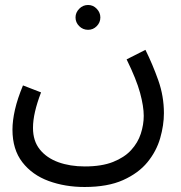

<svg xmlns="http://www.w3.org/2000/svg" viewBox="-20 -517 725 767"><path d="M29.8 1Q29.8 -35.2 39.8 -79.1Q49.8 -123 71.8 -175.8L144 -147.9Q127.9 -106 119.9 -71Q111.8 -36.1 111.8 -5.9Q111.8 45.9 138.9 79.8Q166 113.8 212.9 130.9Q259.8 147.9 318.8 147.9Q386.2 147.9 431.6 129.9Q477.1 111.8 503.9 82.5Q530.8 53.2 542.5 17.1Q554.2 -19 554.2 -54.2Q554.2 -91.8 539.6 -146Q524.9 -200.2 485.8 -279.8L561 -317.9Q589.8 -259.8 612.3 -196.3Q634.8 -132.8 634.8 -64.9Q634.8 -17.1 619.9 34.9Q605 86.9 569.1 130.9Q533.2 174.8 471.7 202.4Q410.2 230 317.9 230Q240.2 230 174.6 206.1Q108.9 182.1 69.3 131.1Q29.8 80.1 29.8 1ZM332 -397.9Q311 -397.9 296.4 -412.6Q281.7 -427.2 281.7 -447.3Q281.7 -466.8 296.4 -481.9Q311 -497.1 332 -497.1Q352.1 -497.1 366.5 -481.9Q380.9 -466.8 380.9 -447.3Q380.9 -427.2 366.5 -412.6Q352.1 -397.9 332 -397.9Z"/></svg>

Font: Kurinto Seri
Style: Regular
Weight: 400
Designer: Kurinto was developed by Clint Goss from a range of fonts that are compatible with the SIL Open Font License Version 1.1
Foundry: Clinton F. Goss
Version: Version 2.196; July 25, 2020